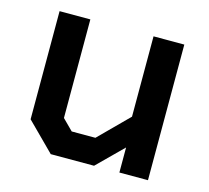

<svg xmlns="http://www.w3.org/2000/svg" viewBox="-79 -589 741 681"><g transform="rotate(15 291.5 -249.0)"><path d="M60 -101V-498H173V-136L212 -97H299L405 -203V-498H518V0H413V-92L320 0H161Z"/></g></svg>

Font: Chakra Petch SemiBold
Style: Regular
Weight: 600
Designer: Katatrad Aksorn Co.,Ltd.
Foundry: Cadson Demak Co.,Ltd.
Version: Version 1.000; ttfautohint (v1.6)